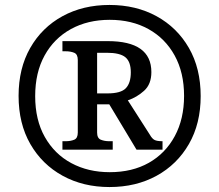

<svg xmlns="http://www.w3.org/2000/svg" viewBox="-20 -745 885 775"><path d="M422 10Q316 10 233 -35.5Q150 -81 102.5 -163.5Q55 -246 55 -358Q55 -469 102 -551.5Q149 -634 232 -679.5Q315 -725 422 -725Q529 -725 612 -679.5Q695 -634 742.5 -551.5Q790 -469 790 -357Q790 -246 742.5 -163.5Q695 -81 612 -35.5Q529 10 422 10ZM423 -50Q514 -50 581 -88Q648 -126 685.5 -195.5Q723 -265 723 -358Q723 -452 685 -521Q647 -590 579.5 -627.5Q512 -665 423 -665Q334 -665 266 -627.5Q198 -590 160 -521Q122 -452 122 -357Q122 -261 161 -192Q200 -123 268 -86.5Q336 -50 423 -50ZM232 -141V-175H245Q265 -175 279.5 -181Q294 -187 294 -210V-503Q294 -526 279.5 -532Q265 -538 245 -538H232V-579H415Q591 -579 591 -454Q591 -405 561.5 -378.5Q532 -352 496 -340L585 -201Q594 -185 604 -180Q614 -175 636 -175V-141H531L421 -324H372V-210Q372 -187 387 -181Q402 -175 421 -175H435V-141ZM414 -368Q468 -368 488 -389Q508 -410 508 -453Q508 -496 486 -514Q464 -532 411 -532H372V-368Z"/></svg>

Font: Noto Serif Vithkuqi
Style: Bold
Weight: 700
Version: Version 1.005